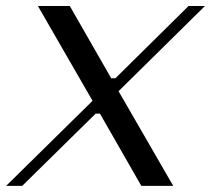

<svg xmlns="http://www.w3.org/2000/svg" viewBox="-20 -603 685 623"><path d="M206.5 -583.5 340.8 -349.1H354.5L591.8 -583.5H645L364.7 -307.1L542 0H438.5L304.2 -234.4H290.5L52.2 0H0L280.3 -275.9L103 -583.5Z"/></svg>

Font: Resagnicto
Style: Italic
Weight: 500
Italic angle: -10°
Version: Version 0.999